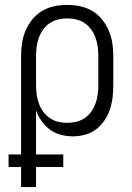

<svg xmlns="http://www.w3.org/2000/svg" viewBox="-20 -548 540 783"><path d="M66 215V133H15V82H66V-320Q66 -347 70 -373Q74 -399 84.5 -423.5Q95 -448 112 -469Q129 -490 152 -503.5Q175 -517 201 -522.5Q227 -528 254 -528Q281 -528 307 -522.5Q333 -517 356 -503.5Q379 -490 396 -469Q413 -448 423.5 -423.5Q434 -399 438 -373Q442 -347 442 -320V-200Q442 -175 439 -150Q436 -125 428 -101Q420 -77 405.5 -56Q391 -35 371 -20Q351 -5 326.5 1.5Q302 8 277 8Q252 8 227.5 1.5Q203 -5 183.5 -19.5Q164 -34 149.5 -54.5Q135 -75 127 -98V82H238V133H127V215ZM254 -47Q273 -47 291.5 -51.5Q310 -56 325.5 -66.5Q341 -77 352 -92.5Q363 -108 369.5 -126Q376 -144 378.5 -162.5Q381 -181 381 -200V-320Q381 -339 378.5 -357.5Q376 -376 369.5 -394Q363 -412 352 -427.5Q341 -443 325.5 -453.5Q310 -464 291.5 -468.5Q273 -473 254 -473Q235 -473 216.5 -468.5Q198 -464 182.5 -453.5Q167 -443 156 -427.5Q145 -412 138.5 -394Q132 -376 129.5 -357.5Q127 -339 127 -320V-200Q127 -181 129.5 -162.5Q132 -144 138.5 -126Q145 -108 156 -93Q167 -78 182.5 -67Q198 -56 216.5 -51.5Q235 -47 254 -47Z"/></svg>

Font: Iosevka Term Curly Light
Style: Regular
Weight: 300
Designer: Belleve Invis
Foundry: Belleve Invis
Version: Version 32.3.0